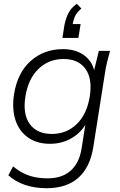

<svg xmlns="http://www.w3.org/2000/svg" viewBox="-20 -769 635 1012"><path d="M226 223Q164 223 113 206Q62 189 24 155L49 108Q77 131 104.5 144.5Q132 158 163 164.5Q194 171 231 171Q307 171 352.5 130.5Q398 90 410 14L435 -145H447Q422 -83 367.5 -47Q313 -11 243 -11Q175 -11 128 -44Q81 -77 61.5 -136Q42 -195 54 -272Q72 -386 142 -448Q212 -510 312 -510Q382 -510 427.5 -474.5Q473 -439 481 -375L473 -386L501 -501H560Q552 -472 545 -444Q538 -416 534 -389L472 5Q455 113 393 168Q331 223 226 223ZM253 -63Q331 -63 384.5 -115Q438 -167 453 -260Q468 -354 430.5 -406Q393 -458 315 -458Q237 -458 183 -406Q129 -354 114 -261Q99 -167 137 -115Q175 -63 253 -63ZM309 -569 319 -633Q326 -671 340.5 -699.5Q355 -728 385 -749L409 -724Q383 -702 374.5 -681.5Q366 -661 361 -633L345 -642H405L393 -569Z"/></svg>

Font: Mulish ExtraLight Light
Style: Italic
Weight: 300
Italic angle: -9°
Version: Version 3.603